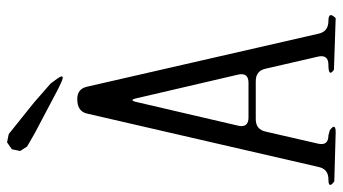

<svg xmlns="http://www.w3.org/2000/svg" viewBox="-235 -759 968 542"><g transform="rotate(-90 249.0 -488.0)"><path d="M424.8 -73.2Q430.7 -44.9 460.9 -44.9Q489.3 -44.9 468.8 -24.4L323.2 -29.3Q300.8 -44.9 336.9 -44.9Q366.2 -44.9 360.4 -73.2L326.2 -221.7Q320.3 -250 291 -250H183.6Q154.3 -250 148.4 -221.7L114.3 -73.2Q108.4 -44.9 137.7 -44.9L152.3 -41Q174.8 -24.4 146.5 -24.4L7.8 -28.3Q-14.6 -44.9 13.7 -44.9Q43 -44.9 48.8 -73.2L199.2 -725.6Q205.1 -753.9 240.2 -753.9Q269.5 -753.9 275.4 -725.6ZM165 -298.8Q159.2 -270.5 188.5 -270.5H286.1Q315.4 -270.5 309.6 -298.8L243.2 -584Q237.3 -612.3 231.4 -584ZM98.6 -938.5 118.2 -952.1 141.6 -947.3 230.5 -876 284.2 -829.1 297.9 -810.5Q314.5 -787.1 288.1 -798.8L269.5 -807.6L145.5 -873L106.4 -895.5L93.8 -915Z"/></g></svg>

Font: B2 Hana
Style: Regular
Weight: 500
Version: 2020-08-05; (max)